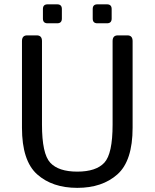

<svg xmlns="http://www.w3.org/2000/svg" viewBox="-20 -866 725 900"><path d="M203.1 -756.8Q181.2 -756.8 181.2 -778.8V-823.7Q181.2 -845.7 203.1 -845.7H248Q270 -845.7 270 -823.7V-778.8Q270 -756.8 248 -756.8ZM436.5 -756.8Q414.6 -756.8 414.6 -778.8V-823.7Q414.6 -845.7 436.5 -845.7H481.4Q503.4 -845.7 503.4 -823.7V-778.8Q503.4 -756.8 481.4 -756.8ZM83 -267.1V-673.3Q83 -700.2 107.4 -700.2H152.3Q176.8 -700.2 176.8 -673.3V-281.7Q176.8 -145 215.6 -103.3Q254.4 -61.5 342.3 -61.5Q430.2 -61.5 469 -103.3Q507.8 -145 507.8 -281.7V-673.3Q507.8 -700.2 532.2 -700.2H577.1Q601.6 -700.2 601.6 -673.3V-267.1Q601.6 -112.3 530.5 -48.8Q459.5 14.6 342.3 14.6Q225.1 14.6 154.1 -48.8Q83 -112.3 83 -267.1Z"/></svg>

Font: Istok
Style: Regular
Weight: 500
Designer: Andrey V. Panov
Foundry: Andrey V. Panov
Version: Version 1.0.3